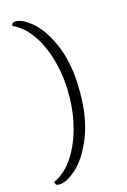

<svg xmlns="http://www.w3.org/2000/svg" viewBox="-136 -810 690 1045"><g transform="rotate(-15 208.5 -287.5)"><path d="M40 151Q97 127 142.5 63.5Q188 0 214 -91.5Q240 -183 240 -287Q240 -392 214.5 -483Q189 -574 144 -637.5Q99 -701 40 -727Q40 -736 44.5 -741.5Q49 -747 64 -747Q105 -747 161.5 -696Q218 -645 260 -541Q302 -437 302 -287Q302 -137 260 -33.5Q218 70 161.5 121Q105 172 64 172Q49 172 44.5 166.5Q40 161 40 151Z"/></g></svg>

Font: Arima Madurai Light
Style: Regular
Weight: 300
Designer: Joana Correia and Natanael Gama
Foundry: NDISCOVER
Version: Version 1.019